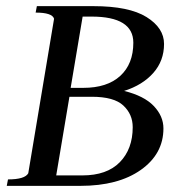

<svg xmlns="http://www.w3.org/2000/svg" viewBox="-20 -605 602 625"><path d="M206 -290 163 -34H248Q328 -34 370 -77Q412 -120 412 -191Q412 -233 381.5 -261.5Q351 -290 279 -290ZM249 -551 210 -319H251Q329 -319 371.5 -358Q414 -397 414 -466Q414 -551 278 -551ZM2 0 6 -21Q61 -21 72 -41L156 -544Q150 -564 96 -564L100 -585H284Q400 -585 457 -549.5Q514 -514 514 -462Q514 -407 479 -367.5Q444 -328 384 -309Q449 -293 480.5 -260Q512 -227 512 -187Q512 -104 438.5 -52Q365 0 242 0Z"/></svg>

Font: Judson
Style: Italic
Weight: 400
Italic angle: -9.5°
Version: Version 20110429